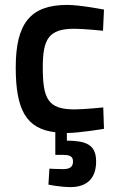

<svg xmlns="http://www.w3.org/2000/svg" viewBox="-20 -531 482 781"><path d="M371 126C371 56 329 42 252 41V10C303 10 403 -7 403 -7L400 -94C400 -94 321 -86 283 -86C175 -86 154 -129 154 -257C154 -372 178 -414 282 -414C320 -414 399 -406 399 -406L403 -492C403 -492 306 -511 253 -511C104 -511 44 -436 44 -257C44 -85 86 -7 205 7V99H236C264 99 277 105 277 126C277 148 264 157 236 157C215 157 181 155 181 155L177 220C177 220 224 230 267 230C330 230 371 198 371 126Z"/></svg>

Font: RazerF5 SemiBold
Style: Regular
Weight: 600
Foundry: Razer Inc.
Version: Version 2